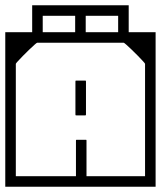

<svg xmlns="http://www.w3.org/2000/svg" viewBox="-40 -708 610 728"><path d="M-20 -279H20Q20 -279 20 -261.8Q20 -244.5 20 -217.2Q20 -190 20 -159.5Q20 -129 20 -101.8Q20 -74.5 20 -57.2Q20 -40 20 -40Q20 -40 20 -40Q20 -40 20 -40Q20 -40 20 -40Q20 -40 20 -40Q20 -40 20 -40Q20 -40 20 -40Q20 -40 20 -40Q20 -40 20 -40Q20 -40 20 -40Q20 -40 20 -40Q20 -40 20 -40Q20 -40 20 -40Q20 -40 20 -40Q20 -40 38.2 -40Q56.5 -40 85.2 -40Q114 -40 146 -40Q178 -40 206.8 -40Q235.5 -40 253.8 -40Q272 -40 272 -40Q272 -30.5 272 -20.2Q272 -10 272 0Q272 0 272 0Q272 0 272 0Q272 0 272 0Q272 0 272 0Q272 0 272 0Q272 0 251 0Q230 0 196.8 0Q163.5 0 126 0Q88.5 0 55.2 0Q22 0 1 0Q-20 0 -20 0Q-20 0 -20 0Q-20 0 -20 0Q-20 0 -20 0Q-20 0 -20 0Q-20 0 -20 -20.2Q-20 -40.5 -20 -72.2Q-20 -104 -20 -139.5Q-20 -175 -20 -206.8Q-20 -238.5 -20 -258.8Q-20 -279 -20 -279ZM550 -279Q550 -279 550 -258.8Q550 -238.5 550 -206.8Q550 -175 550 -139.5Q550 -104 550 -72.2Q550 -40.5 550 -20.2Q550 0 550 0Q550 0 550 0Q550 0 550 0Q550 0 550 0Q550 0 550 0Q550 0 529 0Q508 0 474.8 0Q441.5 0 404 0Q366.5 0 333.2 0Q300 0 279 0Q258 0 258 0Q258 0 258 0Q258 0 258 0Q258 0 258 0Q258 0 258 0Q258 0 258 0Q258 -10 258 -20.2Q258 -30.5 258 -40Q258 -40 276.2 -40Q294.5 -40 323.2 -40Q352 -40 384 -40Q416 -40 444.8 -40Q473.5 -40 491.8 -40Q510 -40 510 -40Q510 -40 510 -40Q510 -40 510 -40Q510 -40 510 -40Q510 -40 510 -40Q510 -40 510 -40Q510 -40 510 -40Q510 -40 510 -40Q510 -40 510 -40Q510 -40 510 -40Q510 -40 510 -40Q510 -40 510 -40Q510 -40 510 -40Q510 -40 510 -40Q510 -40 510 -57.2Q510 -74.5 510 -101.8Q510 -129 510 -159.5Q510 -190 510 -217.2Q510 -244.5 510 -261.8Q510 -279 510 -279ZM-20 -307Q-20 -307 -20 -327.2Q-20 -347.5 -20 -379.2Q-20 -411 -20 -446.5Q-20 -482 -20 -513.8Q-20 -545.5 -20 -565.8Q-20 -586 -20 -586Q-20 -586 -20 -586Q-20 -586 -20 -586Q-20 -586 -20 -586Q-20 -586 -20 -586Q-20 -586 0.2 -586Q20.5 -586 52.5 -586Q84.5 -586 120.8 -586Q157 -586 190.2 -586Q223.5 -586 246 -586Q268.5 -586 272 -586Q272 -586 272 -586Q272 -586 272 -586Q272 -586 272 -586Q272 -586 272 -586Q272 -586 272 -586Q272 -576.5 272 -566.2Q272 -556 272 -546Q272 -546 254.8 -546Q237.5 -546 212 -546Q186.5 -546 161 -546Q135.5 -546 118.2 -546Q101 -546 101 -546Q101 -546 101 -546Q101 -546 101 -546Q101 -546 101 -546Q99.5 -546 91 -538.5Q82.5 -531 70.5 -519.5Q58.5 -508 47 -496.2Q35.5 -484.5 27.8 -476Q20 -467.5 20 -466V-307ZM550 -307H510V-466Q510 -467.5 502.2 -476Q494.5 -484.5 483 -496.2Q471.5 -508 459.5 -519.5Q447.5 -531 439 -538.5Q430.5 -546 429 -546Q429 -546 429 -546Q429 -546 429 -546Q429 -546 429 -546Q429 -546 411.8 -546Q394.5 -546 369 -546Q343.5 -546 318 -546Q292.5 -546 275.2 -546Q258 -546 258 -546Q258 -556 258 -566.2Q258 -576.5 258 -586Q258 -586 258 -586Q258 -586 258 -586Q258 -586 258 -586Q258 -586 258 -586Q258 -586 258 -586Q261.5 -586 284 -586Q306.5 -586 339.8 -586Q373 -586 409.2 -586Q445.5 -586 477.5 -586Q509.5 -586 529.8 -586Q550 -586 550 -586Q550 -586 550 -586Q550 -586 550 -586Q550 -586 550 -586Q550 -586 550 -586Q550 -586 550 -565.8Q550 -545.5 550 -513.8Q550 -482 550 -446.5Q550 -411 550 -379.2Q550 -347.5 550 -327.2Q550 -307 550 -307ZM246 -274.5Q246 -274.5 246 -293.2Q246 -312 246 -336.5Q246 -361 246 -379.8Q246 -398.5 246 -398.5Q246 -398.5 246 -398.5Q246 -398.5 246 -398.5Q246 -401.5 246.5 -402Q247 -402.5 250 -402.5Q255.5 -402.5 260.8 -402.5Q266 -402.5 271.2 -402.5Q276.5 -402.5 282 -402.5Q285 -402.5 285.5 -402Q286 -401.5 286 -398.5Q286 -398.5 286 -398.5Q286 -398.5 286 -398.5Q286 -398.5 286 -379.8Q286 -361 286 -336.5Q286 -312 286 -293.2Q286 -274.5 286 -274.5Q286 -274.5 286 -274.5Q286 -274.5 286 -274.5Q286 -274.5 286 -274.5Q286 -274.5 286 -274.5Q286 -274.5 286 -274.5Q286 -274.5 286 -274.5Q286 -274.5 286 -274.5Q286 -271.5 285.5 -271Q285 -270.5 282 -270.5Q274 -270.5 266.2 -270.5Q258.5 -270.5 250 -270.5Q247 -270.5 246.5 -271Q246 -271.5 246 -274.5Q246 -274.5 246 -274.5Q246 -274.5 246 -274.5Q246 -274.5 246 -274.5Q246 -274.5 246 -274.5Q246 -274.5 246 -274.5Q246 -274.5 246 -274.5Q246 -274.5 246 -274.5ZM284 -178Q286 -178 286.8 -177.8Q287.5 -177.5 287.8 -176.8Q288 -176 288 -174Q288 -174 288 -160.5Q288 -147 288 -127Q288 -107 288 -87Q288 -67 288 -53.5Q288 -40 288 -40Q288 -40 288 -40Q288 -40 288 -40Q288 -40 288 -40Q288 -40 288 -40Q288 -40 288 -40Q288 -38.5 288 -37.8Q288 -37 287.5 -36.5Q287 -36 286.2 -36Q285.5 -36 284 -36Q284 -36 276 -36Q268 -36 260 -36Q252 -36 252 -36Q250.5 -36 249.8 -36Q249 -36 248.5 -36.5Q248 -37 248 -37.8Q248 -38.5 248 -40Q248 -40 248 -40Q248 -40 248 -40Q248 -40 248 -40Q248 -40 248 -40Q248 -40 248 -40Q248 -40 248 -53.5Q248 -67 248 -87Q248 -107 248 -127Q248 -147 248 -160.5Q248 -174 248 -174Q248 -176 248.2 -176.8Q248.5 -177.5 249.2 -177.8Q250 -178 252 -178Q252 -178 260 -178Q268 -178 276 -178Q284 -178 284 -178ZM550 -188H510Q510 -188 510 -203.8Q510 -219.5 510 -240.5Q510 -261.5 510 -277.2Q510 -293 510 -293Q510 -293 510 -293Q510 -293 510 -293Q510 -293 510 -293Q510 -293 510 -293Q510 -293 510 -308.8Q510 -324.5 510 -345.5Q510 -366.5 510 -382.2Q510 -398 510 -398H550ZM-20 -188V-398H20Q20 -398 20 -382.2Q20 -366.5 20 -345.5Q20 -324.5 20 -308.8Q20 -293 20 -293Q20 -293 20 -293Q20 -293 20 -293Q20 -293 20 -293Q20 -293 20 -293Q20 -293 20 -277.2Q20 -261.5 20 -240.5Q20 -219.5 20 -203.8Q20 -188 20 -188ZM245 -565Q245 -575 245 -585.8Q245 -596.5 245 -609Q245 -618 245 -627.8Q245 -637.5 245 -648Q245 -648 245 -648Q245 -648 245 -648Q230 -648 215 -648Q200 -648 185 -648Q169.5 -648 153.8 -648Q138 -648 122 -648Q122 -648 122 -648Q122 -648 122 -648Q122 -637.5 122 -627.8Q122 -618 122 -609Q122 -596.5 122 -585.8Q122 -575 122 -565H82Q82 -574 82 -588.2Q82 -602.5 82 -626.2Q82 -650 82 -688Q82 -688 82 -688Q82 -688 82 -688H275Q275 -688 275 -688Q275 -688 275 -688Q275 -688 275 -688Q275 -648 275 -624Q275 -600 275 -586.5Q275 -573 275 -565ZM285 -565H255Q255 -573 255 -586.5Q255 -600 255 -624Q255 -648 255 -688Q255 -688 255 -688Q255 -688 255 -688Q255 -688 255 -688H448Q448 -688 448 -688Q448 -688 448 -688Q448 -650 448 -626.2Q448 -602.5 448 -588.2Q448 -574 448 -565H408Q408 -575 408 -585.8Q408 -596.5 408 -609Q408 -618 408 -627.8Q408 -637.5 408 -648Q408 -648 408 -648Q408 -648 408 -648Q392.5 -648 376.8 -648Q361 -648 345 -648Q330 -648 315 -648Q300 -648 285 -648Q285 -648 285 -648Q285 -648 285 -648Q285 -637.5 285 -627.8Q285 -618 285 -609Q285 -596.5 285 -585.8Q285 -575 285 -565Z"/></svg>

Font: Honk
Style: Regular
Weight: 400
Designer: Noopur Datye & Yesha Goshar
Foundry: Ek Type
Version: Version 1.000